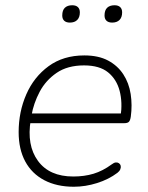

<svg xmlns="http://www.w3.org/2000/svg" viewBox="-20 -703 563 731"><path d="M261 8Q196 8 148.5 -17Q101 -42 76 -88.5Q51 -135 51 -200Q51 -277 80 -343.5Q109 -410 165 -451Q221 -492 301 -492Q355 -492 391.5 -472.5Q428 -453 449.5 -420Q471 -387 477.5 -345Q484 -303 478 -259Q476 -245 471 -239.5Q466 -234 453 -234H80L86 -271H458L439 -259Q447 -313 435.5 -357Q424 -401 391.5 -427.5Q359 -454 300 -454Q237 -454 195.5 -425.5Q154 -397 131 -353.5Q108 -310 100 -264L97 -246Q81 -150 124.5 -90.5Q168 -31 259 -31Q301 -31 336 -41.5Q371 -52 405 -77Q414 -84 421 -84.5Q428 -85 433 -81.5Q438 -78 439.5 -72Q441 -66 438 -58.5Q435 -51 427 -45Q394 -20 349.5 -6Q305 8 261 8ZM407 -617Q393 -617 385.5 -624Q378 -631 378 -644Q378 -664 388 -673.5Q398 -683 416 -683Q430 -683 437.5 -676Q445 -669 445 -656Q445 -637 435 -627Q425 -617 407 -617ZM246 -617Q232 -617 224.5 -624Q217 -631 217 -644Q217 -664 227 -673.5Q237 -683 255 -683Q269 -683 276.5 -676Q284 -669 284 -656Q284 -637 274 -627Q264 -617 246 -617Z"/></svg>

Font: Nunito ExtraLight
Style: Italic
Weight: 200
Italic angle: -9°
Designer: Vernon Adams
Foundry: Vernon Adams
Version: Version 3.602